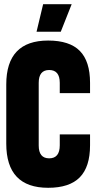

<svg xmlns="http://www.w3.org/2000/svg" viewBox="-20 -893 458 913"><path d="M9.8 -491.2Q9.8 -700.2 209 -700.2Q311 -700.2 359.6 -650.9Q408.2 -601.6 408.2 -499V-450.2H264.2V-499Q264.2 -560.1 213.9 -560.1Q164.1 -560.1 164.1 -499V-201.2Q164.1 -140.1 213.9 -140.1Q264.2 -140.1 264.2 -202.1V-253.9H408.2V-202.1Q408.2 -99.6 359.4 -49.8Q310.5 0 209 0Q9.8 0 9.8 -210ZM153.8 -742.2 185.1 -873H320.8L269 -742.2Z"/></svg>

Font: Quaderni
Style: Regular
Weight: 400
Designer: Romain Laurent, Daphné Lejeune, Alexandre D’Hubert
Foundry: ESAD Valence
Version: Version 1.000;FEAKit 1.0